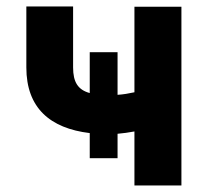

<svg xmlns="http://www.w3.org/2000/svg" viewBox="-20 -566 631 586"><path d="M338.8 -406.6H253.9V-282C217.7 -291.9 203.1 -315.7 203.1 -360.1V-546.2H60.4V-360.1C60.4 -236.9 132.5 -174.4 253.9 -159.8V-83.1H338.8V-157.7C355.5 -159.1 373.2 -161.6 390.3 -164.8V0H533.7V-545.5H390.3V-284.4C372.9 -280.5 355.8 -277.7 338.8 -276.6Z"/></svg>

Font: Karasuma Gothic
Style: Bold
Weight: 700
Designer: Rasmus Andersson / Ryoko Nishizuka
Foundry: Genbu
Version: Version 1.00